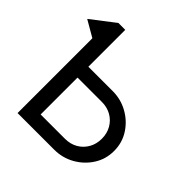

<svg xmlns="http://www.w3.org/2000/svg" viewBox="-213 -876 1028 1028"><g transform="rotate(45 301.5 -361.5)"><path d="M161.1 -82V-361.3H345.2Q385.7 -361.3 417.2 -343.3Q448.7 -325.2 466.8 -293.7Q484.9 -262.2 484.9 -221.7Q484.9 -181.6 466.8 -149.9Q448.7 -118.2 417.2 -100.1Q385.7 -82 345.2 -82ZM108.9 -722.7 -24.4 -620.1 68.4 -566.4V0H345.2Q407.7 0 460.4 -29.5Q513.2 -59.1 545.4 -109.4Q577.6 -159.7 577.6 -221.7Q577.6 -284.2 545.4 -334.2Q513.2 -384.3 460.4 -413.8Q407.7 -443.4 345.2 -443.4H161.1V-722.7Z"/></g></svg>

Font: Giphurs
Style: Regular
Weight: 400
Version: Version 2.010